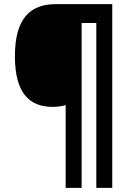

<svg xmlns="http://www.w3.org/2000/svg" viewBox="-20 -780 641 927"><path d="M522 127V-760H249C126 -760 52 -691 52 -509C52 -333 120 -264 234 -264C258 -264 280 -267 297 -273V127H374V-669H445V127Z"/></svg>

Font: Noto Sans Gurmukhi SemiCondensed
Style: Bold
Weight: 700
Width: 4
Designer: Jelle Bosma - Monotype Design Team
Foundry: Monotype Imaging Inc.
Version: Version 2.004